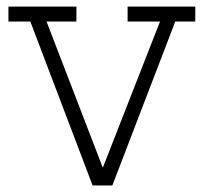

<svg xmlns="http://www.w3.org/2000/svg" viewBox="-20 -570 626 590"><path d="M5.9 -549.8H214.8V-503.9H123L295.9 -54.7L471.7 -503.9H372.1V-549.8H580.1V-503.9H518.6L325.2 0H264.6L73.2 -503.9H5.9Z"/></svg>

Font: Thabit
Style: Regular
Weight: 500
Designer: Regenerated by Nadim Shaikli
Foundry: MAK Alagha
Version: 0.01